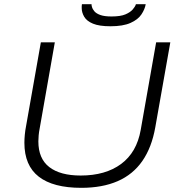

<svg xmlns="http://www.w3.org/2000/svg" viewBox="-20 -889 862 921"><path d="M370 12Q235 12 166 -41.5Q97 -95 97 -204Q97 -222 99 -243Q101 -264 105 -284L176 -686H243L170 -271Q167 -256 165.5 -240Q164 -224 164 -211Q164 -128 216.5 -87.5Q269 -47 367 -47Q486 -47 561 -102.5Q636 -158 655 -266L729 -686H797L725 -279Q708 -182 663 -117Q618 -52 544.5 -20Q471 12 370 12ZM510 -763Q456 -763 426 -775.5Q396 -788 384 -808.5Q372 -829 372 -850Q372 -855 372 -859.5Q372 -864 373 -869H419Q419 -866 419.5 -862.5Q420 -859 421 -856Q424 -845 433 -834.5Q442 -824 461.5 -817Q481 -810 515 -810Q558 -810 581.5 -820Q605 -830 617 -844Q629 -858 632 -869H679Q675 -845 658.5 -820Q642 -795 606 -779Q570 -763 510 -763Z"/></svg>

Font: Archivo SemiExpanded ExtraLight
Style: Italic
Weight: 250
Width: 6
Italic angle: -10°
Designer: Hector Gatti
Foundry: Omnibus-Type
Version: Version 2.001